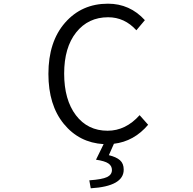

<svg xmlns="http://www.w3.org/2000/svg" viewBox="-20 -765 1040 1036"><path d="M733.4 -143.6 779.3 -91.8Q703.1 -2 594.7 10.7L567.4 72.3Q607.4 82 627.4 99.6Q647.5 117.2 647.5 150.4Q647.5 240.2 469.7 251L461.9 208Q531.2 203.1 557.6 190.4Q584 177.7 584 152.3Q584 129.9 564.5 116.7Q544.9 103.5 498 96.7L539.1 12.7Q407.2 4.9 324.2 -96.7Q241.2 -198.2 241.2 -366.2Q241.2 -540 331.1 -642.6Q420.9 -745.1 562.5 -745.1Q680.7 -745.1 761.7 -656.2L715.8 -601.6Q652.3 -671.9 563.5 -671.9Q456.1 -671.9 391.1 -590.3Q326.2 -508.8 326.2 -368.2Q326.2 -226.6 389.6 -143.1Q453.1 -59.6 560.5 -59.6Q658.2 -59.6 733.4 -143.6Z"/></svg>

Font: Gen Shin Gothic Monospace Normal
Style: Regular
Weight: 350
Designer: [Source Han Sans]
Ryoko NISHIZUKA  (kana & ideographs); Paul D. Hunt (Latin, Greek & Cyrillic); Wenlong ZHANG  (bopomofo
Version: Version 1.002.20150607